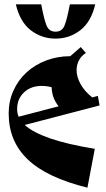

<svg xmlns="http://www.w3.org/2000/svg" viewBox="-20 -852 489 885"><path d="M417 -166 383 13Q196 -33 108 -117Q20 -201 20 -329Q20 -386 42 -434.5Q64 -483 102 -518Q140 -553 192 -573Q244 -593 304 -593L352 -635L376 -608Q355 -595 344 -574Q333 -553 333 -528Q333 -499 350.5 -466Q368 -433 405 -403L431 -410L439 -366L94 -276Q131 -242 210 -214.5Q289 -187 417 -166ZM59 -350Q59 -341 60.5 -332Q62 -323 66 -314L250 -362Q234 -383 226.5 -403.5Q219 -424 218 -450Q206 -453 194.5 -454.5Q183 -456 173 -456Q122 -456 90.5 -426Q59 -396 59 -350ZM236 -706Q266 -706 277.5 -734.5Q289 -763 302 -832H419Q400 -751 350 -712.5Q300 -674 236 -674Q172 -674 122 -712.5Q72 -751 53 -832H170Q183 -763 194.5 -734.5Q206 -706 236 -706Z"/></svg>

Font: Trickster
Style: Regular
Weight: 400
Designer: Jean-Baptiste Morizot
Foundry: Jean-Baptiste Morizot
Version: Version 2.000;PS 2.0;hotconv 1.0.88;makeotf.lib2.5.647800